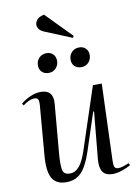

<svg xmlns="http://www.w3.org/2000/svg" viewBox="-104 -1031 799 1112"><g transform="rotate(-10 296.0 -475.0)"><path d="M20 -478Q42 -498 75 -512.5Q108 -527 137 -527Q214 -527 206 -444L181 -156Q176 -95 181 -63.5Q186 -32 223 -32Q256 -32 279.5 -60.5Q303 -89 322 -147L443 -513H495L479 -63Q478 -37 483 -25.5Q488 -14 505 -14Q517 -14 533 -19Q549 -24 568 -32L574 -19Q552 -6 521.5 4Q491 14 468 14Q426 14 409 -11Q392 -36 397 -88L423 -361L418 -362L345 -140Q318 -58 284 -22Q250 14 194 14Q136 14 112 -26.5Q88 -67 96 -162L120 -450Q122 -475 117 -485.5Q112 -496 96 -496Q79 -496 60 -487Q41 -478 28 -467ZM149 -681Q149 -706 166 -724Q183 -742 210 -742Q233 -742 248 -727.5Q263 -713 263 -688Q263 -663 246.5 -645Q230 -627 204 -627Q179 -627 164 -641.5Q149 -656 149 -681ZM341 -681Q341 -706 358 -724Q375 -742 402 -742Q425 -742 440 -727.5Q455 -713 455 -688Q455 -663 438.5 -645Q422 -627 396 -627Q371 -627 356 -641.5Q341 -656 341 -681ZM383 -813 376 -803 220 -867Q181 -883 181 -914Q181 -929 193 -943.5Q205 -958 235 -964Z"/></g></svg>

Font: Literata 72pt
Style: Italic
Weight: 400
Italic angle: -2°
Designer: Latin by Veronika Burian and Jose Scaglione. Greek by Irene Vlachou. Cyrillic by Vera Evstafieva
Foundry: TypeTogether
Version: Version 3.002